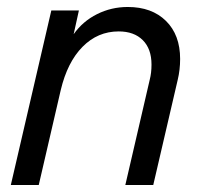

<svg xmlns="http://www.w3.org/2000/svg" viewBox="-20 -530 579 550"><path d="M496 -361Q496 -330 489 -301L419 0H339L409 -302Q414 -321 414 -345Q414 -390 389 -415Q364 -440 320 -440Q260 -440 216.5 -396Q173 -352 154 -272L91 0H11L127 -500H206L191 -432Q217 -469 258 -489.5Q299 -510 346 -510Q415 -510 455.5 -470Q496 -430 496 -361Z"/></svg>

Font: CBA Beacon Sans
Style: Italic
Weight: 400
Italic angle: -13°
Designer: Wei Huang
Foundry: Wei Huang
Version: Version 1.002